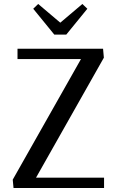

<svg xmlns="http://www.w3.org/2000/svg" viewBox="-20 -945 591 965"><path d="M48 0 44 -42 409 -687 432 -648H68V-700H498L502 -655L139 -13L116 -52H503V0ZM253 -771 147 -901 172 -925 283 -831 394 -925 419 -901 313 -771Z"/></svg>

Font: Sutasoma
Style: Regular
Weight: 400
Designer: Izhar Fathurrohim, Akbar Rohmanto, Arusyal Khofiqoini
Foundry: Kiwari Kolektiv
Version: Version 1.102